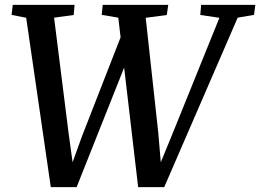

<svg xmlns="http://www.w3.org/2000/svg" viewBox="-20 -763 1068 788"><path d="M188.5 5 87.5 -690 27.5 -702 32.5 -743H286L282.5 -701.5L202 -690.5L261 -220.5L284.5 -49.5L261 -50L316 -202.5L482 -628L503 -519.5L294.5 5ZM547 5 465.5 -690.5 397.5 -702 401.5 -743H670.5L664.5 -701.5L578 -690L629.5 -219L644 -49L621 -51L685.5 -208L880.5 -690L802 -701.5L805.5 -743H1028L1022.5 -702L955.5 -690.5L654 5Z"/></svg>

Font: Merriweather 36pt Medium
Style: Italic
Weight: 500
Italic angle: -7.8°
Version: Version 2.101